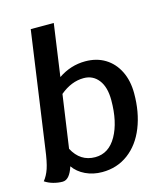

<svg xmlns="http://www.w3.org/2000/svg" viewBox="-125 -882 852 982"><g transform="rotate(-15 301.5 -390.5)"><path d="M556 -337Q556 -237 524.5 -158Q493 -79 433.5 -34.5Q374 10 295 10Q247 10 207 -9Q167 -28 144 -61Q123 5 86 5Q62 5 37 -2Q12 -9 -7 -22Q12 -45 23.5 -79Q35 -113 44 -182L130 -791H252L213 -515Q279 -560 356 -560Q416 -560 461 -532.5Q506 -505 531 -454.5Q556 -404 556 -337ZM434 -334Q434 -403 404.5 -441Q375 -479 326 -479Q261 -479 201 -429L161 -149Q201 -73 280 -73Q352 -73 393 -145.5Q434 -218 434 -334Z"/></g></svg>

Font: Krub SemiBold
Style: Italic
Weight: 600
Italic angle: -8°
Designer: Ekaluck Peanpanawate
Foundry: Cadson Demak Co.,Ltd.
Version: Version 1.000; ttfautohint (v1.6)